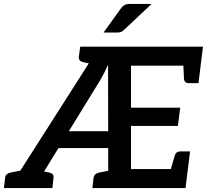

<svg xmlns="http://www.w3.org/2000/svg" viewBox="-62 -959 1055 979"><path d="M-15 0 445 -721H973L961 -624H606V-410H857L845 -317H606V-97H896L884 0H490L489 -629Q480 -609 469.5 -588Q459 -567 447 -547L128 -28Q120 -16 114 -8Q108 0 107 0ZM183 -204 215 -290H521L531 -204ZM802 -73 828 -162Q831 -175 838.5 -181Q846 -187 858 -187H907L896 -97ZM872 -648 961 -624 950 -535H900Q889 -535 883 -541Q877 -547 876 -559ZM447 -721 423 -629 361 -642Q350 -645 344.5 -651.5Q339 -658 340 -670L347 -721ZM409 0 415 -52Q417 -64 424 -70Q431 -76 443 -79L508 -92L509 0ZM104 0 128 -92 190 -79Q202 -76 207 -70Q212 -64 211 -52L205 0ZM-42 0 -36 -52Q-35 -64 -28 -70Q-21 -76 -9 -79L57 -92L58 0ZM602 -939H711L573 -809Q564 -800 556 -796.5Q548 -793 533 -793H466L553 -914Q562 -927 572.5 -933Q583 -939 602 -939Z"/></svg>

Font: Aleo SemiBold
Style: Italic
Weight: 600
Italic angle: -7°
Designer: Alessio Laiso
Foundry: Alessio Laiso
Version: Version 2.001;gftools[0.9.29]